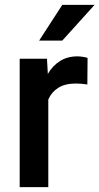

<svg xmlns="http://www.w3.org/2000/svg" viewBox="-20 -770 409 790"><path d="M340.3 -531.7 339.4 -422.4Q315.9 -426.3 291.5 -426.3Q247.6 -426.3 219.7 -408.7Q191.9 -391.1 178.7 -360.4V0H61V-528.3H173.3L176.8 -465.8Q196.3 -499.5 226.8 -518.8Q257.3 -538.1 298.3 -538.1Q309.1 -538.1 321.5 -536.1Q334 -534.2 340.3 -531.7ZM141.1 -603 236.3 -750H369.1L236.3 -603Z"/></svg>

Font: Vazirmatn RD Medium
Style: Regular
Weight: 500
Designer: Saber Rastikerdar
Foundry: Saber Rastikerdar
Version: Version 33.003